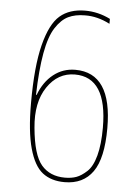

<svg xmlns="http://www.w3.org/2000/svg" viewBox="-53 -782 607 834"><g transform="rotate(5 250.0 -365.0)"><path d="M264.6 -480.5Q424.8 -480.5 424.8 -240.2Q424.8 -108.4 382.8 -49.3Q340.8 9.8 259.8 9.8Q201.2 9.8 163.6 -19.5Q126 -48.8 105.5 -122.6Q85 -196.3 85 -320.3Q85 -479.5 108.9 -573.7Q132.8 -668 174.8 -704.1Q216.8 -740.2 285.2 -740.2Q341.8 -740.2 394.5 -713.9V-692.4Q339.8 -720.7 285.2 -719.7Q243.2 -719.7 212.9 -705.1Q182.6 -690.4 157.7 -651.9Q132.8 -613.3 119.6 -539.6Q106.4 -465.8 103.5 -357.4H106.4Q127.9 -415 169.4 -447.8Q210.9 -480.5 264.6 -480.5ZM259.8 -9.8Q288.1 -9.8 309.6 -17.6Q331.1 -25.4 355 -47.4Q378.9 -69.3 392.1 -118.2Q405.3 -167 405.3 -240.2Q405.3 -460 264.6 -460Q190.4 -460 144.5 -392.1Q98.6 -324.2 109.4 -213.9Q120.1 -96.7 157.2 -53.2Q194.3 -9.8 259.8 -9.8Z"/></g></svg>

Font: Mgen+ 1m thin
Style: Regular
Weight: 100
Designer: [Source Han Sans]
Ryoko NISHIZUKA  (kana & ideographs); Paul D. Hunt (Latin, Greek & Cyrillic); Wenlong ZHANG  (bopomofo
Version: Version 1.059.20150602